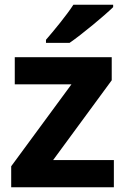

<svg xmlns="http://www.w3.org/2000/svg" viewBox="-20 -786 528 806"><path d="M455 -756V-766H288C259 -721 205 -656 173 -619V-606H272C323 -641 417 -719 455 -756ZM458 0V-114H203L449 -449V-546H42V-432H280L27 -88V0Z"/></svg>

Font: Noto Sans Malayalam
Style: Bold
Weight: 700
Designer: Jelle Bosma - Monotype Design Team
Foundry: Monotype Imaging Inc.
Version: Version 2.104